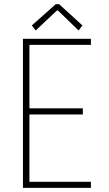

<svg xmlns="http://www.w3.org/2000/svg" viewBox="-20 -907 525 927"><path d="M90.8 0V-719.7H418.9V-690.4H122.1V-383.8H379.9V-354.5H122.1V-29.3H418.9V0ZM152.3 -759.8 133.8 -784.2 249 -886.7H265.6L377.9 -784.2L359.4 -759.8L259.8 -856.4H254.9Z"/></svg>

Font: Reddit Sans Condensed ExtraLight
Style: Regular
Weight: 250
Version: Version 1.014